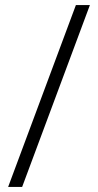

<svg xmlns="http://www.w3.org/2000/svg" viewBox="-20 -978 386 754"><path d="M12 -244H67L333 -958H278Z"/></svg>

Font: Noto Sans Khmer UI ExtraCondensed Light
Style: Regular
Weight: 300
Width: 2
Designer: Danh Hong and the Monotype Design Team
Foundry: Monotype Imaging Inc.
Version: Version 2.002